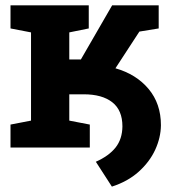

<svg xmlns="http://www.w3.org/2000/svg" viewBox="-20 -548 640 713"><path d="M395.5 145 335.9 52.7Q384.3 31.2 409.2 -0.2Q434.1 -31.7 434.6 -78.6Q434.6 -138.7 397 -168.2Q359.4 -197.8 291 -197.8H237.3V-100.1L313.5 -85.4V0H19V-85.4L95.2 -100.1V-427.7L19 -442.4V-528.3H309.6V-442.4L237.3 -427.7V-327.1H280.3L396.5 -528.3H569.3V-442.4L497.6 -430.7L408.7 -294.4Q485.8 -272.5 531.7 -217.8Q577.6 -163.1 577.6 -83Q577.1 -37.1 556.4 8.1Q535.6 53.2 495.1 89.6Q454.6 126 395.5 145Z"/></svg>

Font: Roboto Slab
Style: Bold
Weight: 700
Designer: Google
Version: Version 2.000; ttfautohint (v1.8.1.43-b0c9)